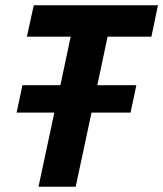

<svg xmlns="http://www.w3.org/2000/svg" viewBox="-20 -708 619 728"><path d="M554 -569H388L349 -385H497L475 -281H327L267 0H126L186 -281H43L65 -385H209L248 -569H82L108 -688H579Z"/></svg>

Font: Saira Semi Condensed SemiBold
Style: Italic
Weight: 600
Width: 4
Italic angle: -12°
Designer: Hector Gatti with collaboration of the Omnibus-Type team
Foundry: Omnibus-Type
Version: Version 1.001; ttfautohint (v1.8)